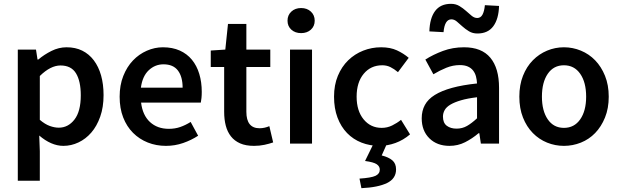

<svg xmlns="http://www.w3.org/2000/svg" viewBox="-20 -750 3241 1003"><path d="M73 194V-491H168L176 -439H180Q211 -465 249 -484Q287 -503 328 -503Q374 -503 409.5 -485.5Q445 -468 470 -435Q495 -402 508 -356Q521 -310 521 -253Q521 -190 503.5 -140.5Q486 -91 457 -57.5Q428 -24 390 -6Q352 12 311 12Q279 12 247 -2Q215 -16 185 -42L188 40V194ZM287 -83Q336 -83 369 -125.5Q402 -168 402 -252Q402 -326 377 -367Q352 -408 296 -408Q244 -408 188 -353V-124Q215 -101 240 -92Q265 -83 287 -83Z M847 12Q796 12 752 -5.5Q708 -23 675 -56Q642 -89 623.5 -136.5Q605 -184 605 -245Q605 -305 624 -353Q643 -401 674.5 -434Q706 -467 747 -485Q788 -503 831 -503Q881 -503 919 -486Q957 -469 982.5 -438Q1008 -407 1021 -364Q1034 -321 1034 -270Q1034 -253 1032.5 -238Q1031 -223 1029 -214H717Q725 -148 763.5 -112.5Q802 -77 862 -77Q894 -77 921.5 -86.5Q949 -96 976 -113L1015 -41Q980 -18 937 -3Q894 12 847 12ZM716 -292H934Q934 -349 909.5 -381.5Q885 -414 834 -414Q790 -414 757 -383Q724 -352 716 -292Z M1307 12Q1264 12 1234.5 -1Q1205 -14 1186.5 -37.5Q1168 -61 1159.5 -93.5Q1151 -126 1151 -166V-400H1081V-486L1157 -491L1171 -625H1267V-491H1392V-400H1267V-166Q1267 -80 1336 -80Q1349 -80 1362.5 -83Q1376 -86 1387 -91L1407 -6Q1387 1 1361.5 6.5Q1336 12 1307 12Z M1495 0V-491H1610V0ZM1553 -577Q1522 -577 1502 -595Q1482 -613 1482 -642Q1482 -671 1502 -689.5Q1522 -708 1553 -708Q1584 -708 1604 -689.5Q1624 -671 1624 -642Q1624 -613 1604 -595Q1584 -577 1553 -577Z M1962 12Q1912 12 1868.5 -5Q1825 -22 1793 -55Q1761 -88 1743 -136Q1725 -184 1725 -245Q1725 -306 1745 -354Q1765 -402 1799 -435Q1833 -468 1877.5 -485.5Q1922 -503 1971 -503Q2019 -503 2053.5 -487Q2088 -471 2115 -448L2059 -373Q2039 -390 2019.5 -399.5Q2000 -409 1977 -409Q1917 -409 1880 -364.5Q1843 -320 1843 -245Q1843 -171 1879.5 -126.5Q1916 -82 1974 -82Q2003 -82 2028.5 -94.5Q2054 -107 2075 -124L2122 -48Q2087 -18 2045.5 -3Q2004 12 1962 12ZM1868 233 1858 183Q1919 179 1941.5 168.5Q1964 158 1964 136Q1964 119 1948 108Q1932 97 1887 91L1933 -3H2003L1974 62Q2010 71 2029.5 87.5Q2049 104 2049 135Q2049 183 2002 206Q1955 229 1868 233Z M2328 12Q2263 12 2223 -27.5Q2183 -67 2183 -132Q2183 -171 2199.5 -201.5Q2216 -232 2251.5 -254Q2287 -276 2341.5 -291Q2396 -306 2472 -314Q2471 -333 2466.5 -350.5Q2462 -368 2451.5 -381.5Q2441 -395 2424 -402.5Q2407 -410 2382 -410Q2346 -410 2311.5 -396Q2277 -382 2244 -362L2202 -439Q2243 -465 2294 -484Q2345 -503 2404 -503Q2496 -503 2541.5 -448.5Q2587 -394 2587 -291V0H2492L2484 -54H2480Q2447 -26 2409.5 -7Q2372 12 2328 12ZM2365 -78Q2395 -78 2419.5 -92Q2444 -106 2472 -132V-242Q2422 -236 2388 -226Q2354 -216 2333 -203.5Q2312 -191 2303 -175Q2294 -159 2294 -141Q2294 -108 2314 -93Q2334 -78 2365 -78ZM2474 -575Q2449 -575 2430 -586.5Q2411 -598 2395.5 -612Q2380 -626 2366.5 -637.5Q2353 -649 2338 -649Q2303 -649 2297 -582L2223 -586Q2225 -655 2253 -692.5Q2281 -730 2336 -730Q2361 -730 2380 -718.5Q2399 -707 2414.5 -693Q2430 -679 2444 -667.5Q2458 -656 2473 -656Q2491 -656 2500.5 -673.5Q2510 -691 2513 -723L2587 -719Q2585 -651 2557 -613Q2529 -575 2474 -575Z M2926 12Q2880 12 2838 -5Q2796 -22 2763.5 -55Q2731 -88 2712 -136Q2693 -184 2693 -245Q2693 -306 2712 -354Q2731 -402 2763.5 -435Q2796 -468 2838 -485.5Q2880 -503 2926 -503Q2972 -503 3014.5 -485.5Q3057 -468 3089 -435Q3121 -402 3140.5 -354Q3160 -306 3160 -245Q3160 -184 3140.5 -136Q3121 -88 3089 -55Q3057 -22 3014.5 -5Q2972 12 2926 12ZM2926 -82Q2980 -82 3011 -126.5Q3042 -171 3042 -245Q3042 -320 3011 -364.5Q2980 -409 2926 -409Q2872 -409 2841.5 -364.5Q2811 -320 2811 -245Q2811 -171 2841.5 -126.5Q2872 -82 2926 -82Z"/></svg>

Font: TT Toshiba Sans Medium
Style: Regular
Weight: 500
Designer: Paul D. Hunt
Foundry: Toshiba Corporation
Version: Version 2.020;PS 2.000;hotconv 1.0.86;makeotf.lib2.5.63406